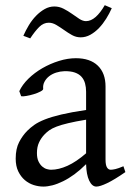

<svg xmlns="http://www.w3.org/2000/svg" viewBox="-20 -688 499 723"><path d="M171.9 -48.8Q201.2 -48.8 234.1 -63.7Q267.1 -78.6 304.2 -110.8V-237.3Q263.2 -230.5 236.6 -224.1Q210 -217.8 192.9 -211.2Q175.8 -204.6 165.5 -197.3Q155.3 -189.9 147.5 -181.6Q134.8 -168.5 127 -151.6Q119.1 -134.8 119.1 -111.8Q119.1 -92.3 125 -80.1Q130.9 -67.9 139.2 -60.8Q147.5 -53.7 156.5 -51.3Q165.5 -48.8 171.9 -48.8ZM452.1 -40Q410.6 -11.2 383.5 1.7Q356.4 14.6 342.8 14.6Q326.7 14.6 315.9 -7.8Q305.2 -30.3 304.2 -69.8Q282.2 -47.9 260.3 -31.7Q238.3 -15.6 217.3 -5.4Q196.3 4.9 177.5 9.8Q158.7 14.6 143.1 14.6Q125.5 14.6 106.9 8.8Q88.4 2.9 73.5 -9.8Q58.6 -22.5 48.8 -42.5Q39.1 -62.5 39.1 -90.8Q39.1 -127.9 52 -152.8Q64.9 -177.7 83 -195.8Q94.7 -207.5 109.6 -218Q124.5 -228.5 149.2 -238.3Q173.8 -248 210.9 -256.8Q248 -265.6 304.2 -273.9V-342.8Q304.2 -359.4 300.3 -373.8Q296.4 -388.2 287.1 -398.7Q277.8 -409.2 262 -414.8Q246.1 -420.4 222.2 -419.9Q206.5 -419.4 191.4 -414.6Q176.3 -409.7 165 -400.9Q153.8 -392.1 147.5 -380.1Q141.1 -368.2 142.6 -353.5Q143.1 -349.1 132.6 -343.5Q122.1 -337.9 107.7 -333.5Q93.3 -329.1 79.3 -326.7Q65.4 -324.2 59.6 -325.7L52.7 -344.7Q64 -369.1 86.9 -391.6Q109.9 -414.1 139.4 -431.2Q168.9 -448.2 201.9 -458.5Q234.9 -468.8 265.6 -468.8Q319.3 -468.8 348.4 -440.7Q377.4 -412.6 377.4 -362.3V-86.9Q377.4 -66.4 382.8 -57.6Q388.2 -48.8 397 -48.8Q403.8 -48.8 414.6 -51.3Q425.3 -53.7 444.8 -62ZM400.9 -657.2Q392.1 -637.2 379.9 -617.7Q367.7 -598.1 352.8 -582.5Q337.9 -566.9 320.3 -557.1Q302.7 -547.4 283.7 -547.4Q266.6 -547.4 251.2 -555.9Q235.8 -564.5 221.2 -575Q206.5 -585.4 192.1 -594Q177.7 -602.5 163.6 -602.5Q144 -602.5 127.9 -586.7Q111.8 -570.8 93.8 -543.5L67.9 -553.2Q76.7 -573.2 88.6 -593Q100.6 -612.8 115.7 -628.4Q130.9 -644 148.2 -653.8Q165.5 -663.6 184.6 -663.6Q203.1 -663.6 219.7 -655Q236.3 -646.5 251 -636Q265.6 -625.5 278.8 -616.9Q292 -608.4 303.7 -608.4Q322.3 -608.4 340.1 -624Q357.9 -639.6 374.5 -668.5Z"/></svg>

Font: Gentium Plus APac
Style: Regular
Weight: 400
Designer: J. Victor Gaultney, Annie Olsen, Iska Routamaa, Becca Hirsbrunner
Foundry: SIL International
Version: Version 5.000